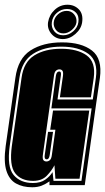

<svg xmlns="http://www.w3.org/2000/svg" viewBox="-30 -781 444 811"><path d="M106 10Q66 10 37.5 -6Q9 -22 -3 -60Q-15 -98 -6 -164L35 -452Q46 -534 99 -568Q152 -602 232 -602Q314 -602 358.5 -567.5Q403 -533 392 -452L376 -342L328 1H179V-15Q164 -4 146.5 3Q129 10 106 10ZM109 -8Q141 -8 161 -22Q181 -36 192 -54L196 -17H314L357 -323H187L206 -461Q209 -479 220 -479Q230 -479 227 -461L213 -361H362L375 -452Q385 -523 343.5 -553.5Q302 -584 229 -584Q157 -584 109.5 -553.5Q62 -523 52 -452L11 -164Q-1 -76 27.5 -42Q56 -8 109 -8ZM110 -17Q59 -17 34 -49.5Q9 -82 20 -164L61 -452Q70 -519 115 -547Q160 -575 228 -575Q297 -575 336 -547Q375 -519 366 -452L354 -370H223L236 -461Q238 -477 233.5 -482.5Q229 -488 221 -488Q213 -488 206.5 -482.5Q200 -477 198 -461L151 -126Q149 -110 153.5 -104.5Q158 -99 166 -99Q174 -99 180.5 -104.5Q187 -110 189 -126L204 -233H182L194 -314H347L306 -26H204L200 -83Q189 -61 168 -39Q147 -17 110 -17ZM168 -108Q156 -108 159 -126L173 -224H194L180 -126Q177 -108 168 -108ZM235 -616Q206 -616 187.5 -637.5Q169 -659 173 -687Q178 -718 201 -739.5Q224 -761 255 -761Q284 -761 303 -741.5Q322 -722 317 -687Q313 -659 288.5 -637.5Q264 -616 235 -616ZM237 -632Q260 -632 279 -648.5Q298 -665 301 -687Q305 -713 290.5 -728Q276 -743 253 -743Q229 -743 210.5 -727Q192 -711 189 -687Q186 -665 199.5 -648.5Q213 -632 237 -632ZM238 -640Q217 -640 206 -655Q195 -670 197 -687Q199 -706 215 -720.5Q231 -735 252 -735Q271 -735 283 -720.5Q295 -706 293 -687Q291 -670 274 -655Q257 -640 238 -640Z"/></svg>

Font: Alumni Sans Collegiate One SC
Style: Italic
Weight: 400
Italic angle: -8°
Designer: Robert E. Leuschke
Foundry: Robert E. Leuschke
Version: Version 1.100